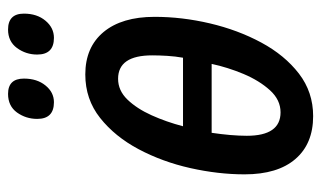

<svg xmlns="http://www.w3.org/2000/svg" viewBox="-179 -601 790 472"><g transform="rotate(-90 216.0 -365.0)"><path d="M166.5 9.8Q98.6 9.8 61 -33.9Q23.4 -77.6 23.4 -158.7Q23.4 -223.6 38.8 -292.2Q54.2 -360.8 85.2 -419.2Q116.2 -477.5 162.1 -513.9Q208 -550.3 269 -550.3Q335.9 -550.3 373.3 -505.4Q410.6 -460.4 410.6 -379.9Q410.6 -312.5 394.5 -243.9Q378.4 -175.3 347.4 -117.7Q316.4 -60.1 271 -25.1Q225.6 9.8 166.5 9.8ZM141.6 -310.1H310.1Q313.5 -329.1 314.7 -349.1Q315.9 -369.1 315.9 -385.7Q315.9 -469.7 258.3 -469.7Q229.5 -469.7 207.3 -446.8Q185.1 -423.8 168.7 -387.5Q152.3 -351.1 141.6 -310.1ZM175.8 -70.3Q206.5 -70.3 230.2 -96.4Q253.9 -122.6 270.3 -161.6Q286.6 -200.7 294.9 -239.7H125.5Q122.1 -216.8 120.1 -194.1Q118.2 -171.4 118.2 -153.3Q118.2 -70.3 175.8 -70.3ZM358.9 -627.4Q317.9 -627.4 317.9 -668.5Q317.9 -696.3 334 -718.3Q350.1 -740.2 379.4 -740.2Q418.5 -740.2 418.5 -701.2Q418.5 -668.9 401.1 -648.2Q383.8 -627.4 358.9 -627.4ZM200.7 -627.4Q159.7 -627.4 159.7 -668.5Q159.7 -696.3 175.5 -718.3Q191.4 -740.2 221.2 -740.2Q258.8 -740.2 258.8 -701.2Q258.8 -668.9 241.9 -648.2Q225.1 -627.4 200.7 -627.4Z"/></g></svg>

Font: Open Sans Condensed SemiBold
Style: Italic
Weight: 600
Width: 3
Italic angle: -12°
Designer: Monotype Design Team
Foundry: Monotype Imaging Inc.
Version: Version 3.000; ttfautohint (v1.8.4)